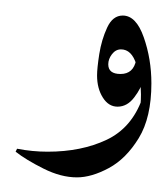

<svg xmlns="http://www.w3.org/2000/svg" viewBox="-40 -245 218 252"><path d="M158.7 -135.7Q158.7 -90.8 142.1 -63.7Q125.5 -36.6 102.8 -24.4Q80.1 -12.2 61 -12.2Q40 -12.2 17.1 -23.7Q-5.9 -35.2 -19.5 -45.9L-17.6 -49.8Q2.4 -45.9 22.5 -45.9Q66.9 -45.9 99.9 -61.5Q132.8 -77.1 146.5 -115.2ZM142.6 -96.2Q145 -106.4 145 -121.1Q145 -141.1 138.9 -160.6Q132.8 -180.2 118.7 -180.2Q111.8 -180.2 106.9 -173.8Q102.1 -167.5 102.1 -160.6Q102.1 -147.9 118.2 -147.9Q135.3 -147.9 138.7 -166.5L147.9 -140.1Q145.5 -129.4 136.2 -117.2Q127 -105 114.3 -105Q102.5 -105 95 -116.9Q87.4 -128.9 87.4 -146Q87.4 -155.3 90.3 -174.1Q93.3 -192.9 100.6 -208.7Q107.9 -224.6 121.1 -224.6Q138.7 -224.6 148.7 -196Q158.7 -167.5 158.7 -135.7Q156.2 -122.1 152.1 -112.5Q147.9 -103 142.6 -96.2Z"/></svg>

Font: Lateef Medium
Style: Regular
Weight: 500
Designer: SIL International
Foundry: SIL International
Version: Version 4.200